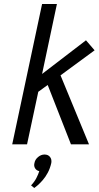

<svg xmlns="http://www.w3.org/2000/svg" viewBox="-20 -720 492 958"><path d="M135 205 151 218Q157 214 168.5 204Q180 194 193.5 178.5Q207 163 218.5 141.5Q230 120 236 93Q239 75 229.5 63Q220 51 202 51Q185 51 170 63.5Q155 76 152 93Q148 108 155 119.5Q162 131 176 134Q171 150 161.5 168.5Q152 187 135 205ZM282 -344 452 -469 409 -519 190 -351 264 -700H190L41 0H115L171 -262L218 -296L334 0H424Z"/></svg>

Font: Advent Pro Medium
Style: Italic
Weight: 500
Italic angle: -12°
Version: Version 3.000